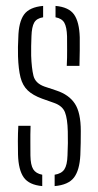

<svg xmlns="http://www.w3.org/2000/svg" viewBox="-20 -625 332 650"><path d="M165 5V-33.5Q188 -37 197.8 -51.5Q207.5 -66 208.5 -98.5Q209.5 -121 209.8 -140.5Q210 -160 209.5 -180Q208.5 -223 200 -244.8Q191.5 -266.5 163.5 -276.5L122.5 -291Q91 -302.5 73.8 -319Q56.5 -335.5 49.5 -362.8Q42.5 -390 41 -434Q40.5 -451.5 40.8 -466Q41 -480.5 42 -497.5Q43 -550 61.2 -575.5Q79.5 -601 126 -605V-566.5Q104 -563 95.8 -548.5Q87.5 -534 86.5 -502Q86 -483 85.5 -468.8Q85 -454.5 85.5 -436.5Q87 -394.5 93.2 -368.8Q99.5 -343 130.5 -332L171 -318.5Q213.5 -304.5 233.5 -274Q253.5 -243.5 253.5 -181.5Q253.5 -163 253.2 -141.2Q253 -119.5 252 -100.5Q249.5 -49 230.5 -24Q211.5 1 165 5ZM206 -402Q207.5 -430 207.2 -456Q207 -482 207 -502Q206 -533.5 197.8 -548Q189.5 -562.5 168 -566.5V-605Q213 -601 230.8 -575.8Q248.5 -550.5 250 -498.5Q250 -478.5 250 -453.8Q250 -429 249 -402ZM41 -101.5Q40.5 -122 40.5 -147.2Q40.5 -172.5 42 -199H83.5Q82.5 -169 82.8 -144Q83 -119 83 -98.5Q83.5 -66.5 92.5 -52Q101.5 -37.5 123 -33.5V5Q78.5 1 60.5 -24.2Q42.5 -49.5 41 -101.5Z"/></svg>

Font: Big Shoulders Stencil Display Light
Style: Regular
Weight: 300
Designer: Patric King
Foundry: XO Type Co
Version: Version 1.000